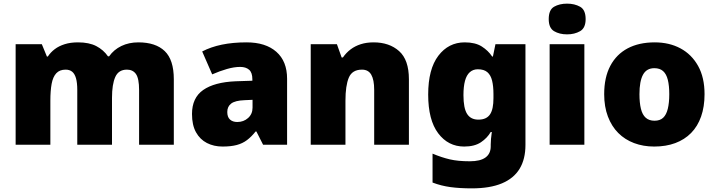

<svg xmlns="http://www.w3.org/2000/svg" viewBox="-20 -796 3938 1056"><path d="M741 -563Q836 -563 886 -515Q936 -467 936 -360V0H745V-301Q745 -364 728 -388.5Q711 -413 678 -413Q632 -413 614 -372.5Q596 -332 596 -258V0H405V-301Q405 -341 398 -365.5Q391 -390 377 -401.5Q363 -413 341 -413Q308 -413 289.5 -393Q271 -373 264 -335Q257 -297 257 -242V0H66V-553H210L238 -485H243Q258 -508 281 -525.5Q304 -543 336 -553Q368 -563 409 -563Q470 -563 509.5 -542.5Q549 -522 574 -486H580Q606 -523 647.5 -543Q689 -563 741 -563Z M1336 -563Q1441 -563 1500 -511Q1559 -459 1559 -363V0H1427L1390 -73H1386Q1363 -44 1338.5 -25.5Q1314 -7 1282 1.5Q1250 10 1204 10Q1156 10 1118 -9.5Q1080 -29 1058 -68.5Q1036 -108 1036 -169Q1036 -258 1097.5 -301Q1159 -344 1276 -349L1368 -352V-360Q1368 -397 1350 -412.5Q1332 -428 1301 -428Q1268 -428 1228 -416.5Q1188 -405 1147 -387L1092 -513Q1140 -538 1200.5 -550.5Q1261 -563 1336 -563ZM1325 -245Q1273 -243 1251.5 -226.5Q1230 -210 1230 -180Q1230 -152 1245 -138.5Q1260 -125 1285 -125Q1320 -125 1344.5 -147Q1369 -169 1369 -204V-247Z M2035 -563Q2121 -563 2175 -515Q2229 -467 2229 -360V0H2038V-302Q2038 -357 2022 -385Q2006 -413 1971 -413Q1917 -413 1898.5 -369Q1880 -325 1880 -242V0H1689V-553H1833L1859 -480H1866Q1884 -506 1908.5 -524.5Q1933 -543 1964.5 -553Q1996 -563 2035 -563Z M2536 -563Q2594 -563 2629.5 -540.5Q2665 -518 2687 -485H2691L2705 -553H2870V1Q2870 79 2838 132Q2806 185 2740.5 212.5Q2675 240 2575 240Q2508 240 2457 233Q2406 226 2359 208V49Q2409 70 2454 80.5Q2499 91 2564 91Q2622 91 2650.5 70Q2679 49 2679 9V-1Q2679 -14 2680.5 -32Q2682 -50 2685 -70H2679Q2660 -37 2625 -13.5Q2590 10 2533 10Q2445 10 2390 -63Q2335 -136 2335 -276Q2335 -416 2391 -489.5Q2447 -563 2536 -563ZM2608 -415Q2582 -415 2564 -399Q2546 -383 2537.5 -351.5Q2529 -320 2529 -273Q2529 -201 2549 -169.5Q2569 -138 2611 -138Q2634 -138 2650 -145.5Q2666 -153 2675.5 -167.5Q2685 -182 2689.5 -204Q2694 -226 2694 -256V-279Q2694 -322 2686.5 -352.5Q2679 -383 2660.5 -399Q2642 -415 2608 -415Z M3194 -553V0H3003V-553ZM3099 -776Q3140 -776 3170.5 -759Q3201 -742 3201 -691Q3201 -642 3170.5 -624.5Q3140 -607 3099 -607Q3057 -607 3027.5 -624.5Q2998 -642 2998 -691Q2998 -742 3027.5 -759Q3057 -776 3099 -776Z M3855 -278Q3855 -209 3836 -155Q3817 -101 3781 -64.5Q3745 -28 3694 -9Q3643 10 3578 10Q3518 10 3467.5 -9Q3417 -28 3380.5 -64.5Q3344 -101 3323.5 -155Q3303 -209 3303 -278Q3303 -370 3336.5 -433.5Q3370 -497 3432 -530Q3494 -563 3581 -563Q3661 -563 3722.5 -530Q3784 -497 3819.5 -433.5Q3855 -370 3855 -278ZM3497 -278Q3497 -231 3505 -198Q3513 -165 3531.5 -148.5Q3550 -132 3580 -132Q3610 -132 3627.5 -148.5Q3645 -165 3653 -198Q3661 -231 3661 -278Q3661 -325 3653 -357Q3645 -389 3627 -405Q3609 -421 3579 -421Q3536 -421 3516.5 -385Q3497 -349 3497 -278Z"/></svg>

Font: Noto Sans Thai Black
Style: Regular
Weight: 900
Version: Version 2.001